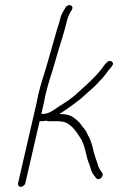

<svg xmlns="http://www.w3.org/2000/svg" viewBox="-20 -700 460 740"><path d="M59.9 20C67.4 20 75.8 13.7 77.6 6L132.8 -233H140.8C146.1 -233 152.3 -233.7 159.3 -235C161.6 -233.7 164.1 -233 166.8 -233H193.8C228.2 -233 238.8 -227.3 255.2 -213C271.3 -198.9 283.8 -177.6 294.2 -161C302.9 -144.3 309.1 -120.8 313.3 -101L317.6 -85C319.1 -79.7 320.9 -74.7 323.2 -70L327.9 -56C331.4 -43.3 335.8 -31.3 344.1 -22L350.2 -14C357 -3.8 372.9 -12.4 375.5 -24C376.5 -28 375.9 -31.3 373.9 -34C365.9 -44.4 358.6 -55.3 355.9 -69C353.4 -78.3 348.9 -87.8 346.4 -97L341.3 -114C337 -134.5 330.1 -161.2 319.9 -177C313.1 -192.6 309.4 -198.7 297.2 -213C291.3 -222.3 284.8 -230 277.5 -236C261.3 -249.3 251.4 -257.9 224 -260C219.4 -260 214.1 -260.3 208.3 -261C211.2 -262.3 214.3 -264 217.4 -266L241.1 -282C258.4 -293.9 276.8 -307.8 293.1 -321C308 -334.2 320.8 -346.7 335.9 -359C349.9 -371.4 365.1 -388.1 377.3 -402C387 -412.9 395.7 -426.7 404.9 -437C411.9 -445.8 421.4 -454.7 410.8 -462.5C400.5 -470 392.2 -460.7 384.4 -452L371.2 -434C342.9 -398 309.5 -369.5 276.5 -340C255.6 -319.7 229.1 -303.3 204.5 -288C189.8 -278.3 169.2 -261 147.3 -261H139.3L149.4 -305C151.6 -314.3 153.5 -324.3 155.3 -335C166.3 -382.3 181.1 -420.8 194 -468C207.9 -518.1 227 -571.7 238.1 -620C241.2 -633.4 244.3 -640.2 250.5 -652L256.8 -662C267 -680.1 242.6 -687 233.1 -672L226.6 -661C217.4 -646.8 214.1 -637.2 209.9 -619C208.5 -613 205.9 -604.7 202.1 -594C190.6 -554.2 177.8 -510.8 166.3 -469C153.3 -421.8 138.1 -381.4 127.1 -334C125.5 -324 123.6 -314.3 121.4 -305L49.6 6C47.8 13.7 52.4 20 59.9 20Z"/></svg>

Font: HoneyBee
Style: XLitIt
Weight: 200
Foundry: Cannot Into Space Fonts
Version: Version 0.89